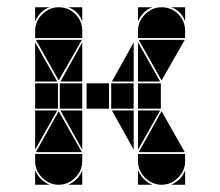

<svg xmlns="http://www.w3.org/2000/svg" viewBox="-20 -512 608 530"><path d="M142 -492Q169 -492 188 -473Q207 -454 207 -427V-407H77V-427Q77 -453 96.5 -472.5Q116 -492 142 -492ZM426 -492Q453 -492 472 -473Q491 -454 491 -427V-407H361V-427Q361 -453 380.5 -472.5Q400 -492 426 -492ZM426 -2Q400 -2 380.5 -21.5Q361 -41 361 -67V-87H491V-67Q491 -41 471.5 -21.5Q452 -2 426 -2ZM142 -2Q116 -2 96.5 -21.5Q77 -41 77 -67V-87H207V-67Q207 -41 187.5 -21.5Q168 -2 142 -2ZM363 -92 426 -205 490 -92ZM79 -92 142 -205 206 -92ZM206 -402 142 -290 79 -402ZM490 -402 426 -290 363 -402ZM424 -212H361V-282H424ZM140 -212H77V-282H140ZM349 -212H287V-282H349ZM281 -212H219V-282H281ZM77 -287V-395L138 -287ZM361 -287V-395L422 -287ZM361 -207H422L361 -99ZM77 -207H138L77 -99ZM207 -287H147L207 -395ZM349 -207V-99L289 -207ZM349 -287H289L349 -395ZM207 -207V-99L147 -207ZM77 -42Q89 -14 117 -2H77ZM361 -42Q373 -14 401 -2H361ZM361 -492H401Q387 -487 377 -477Q367 -467 361 -453ZM77 -492H117Q103 -487 93 -477Q83 -467 77 -453ZM168 -2Q182 -8 192 -18Q202 -28 207 -42V-2ZM452 -2Q466 -8 476 -18Q486 -28 491 -42V-2ZM491 -492V-453Q481 -482 452 -492ZM207 -492V-453Q197 -482 168 -492ZM207 -212H145V-282H207Z"/></svg>

Font: CAT DyFa
Style: Regular
Weight: 400
Designer: Peter Wiegel
Foundry: Peter Wiegel
Version: Version 1.001; ttfautohint (v1.3)